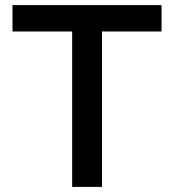

<svg xmlns="http://www.w3.org/2000/svg" viewBox="-20 -733 682 753"><path d="M263 0V-609.5H29V-713H613.5V-609.5H380V0Z"/></svg>

Font: Commissioner Medium
Style: Regular
Weight: 500
Designer: Kostas Bartsokas
Foundry: Kostas Bartsokas
Version: Version 1.000; ttfautohint (v1.8.3)